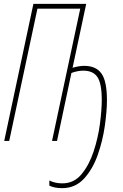

<svg xmlns="http://www.w3.org/2000/svg" viewBox="-20 -734 643 1000"><path d="M303 246Q372 246 417.5 196.5Q463 147 489 73Q515 -1 526 -78.5Q537 -156 537 -212Q537 -311 508.5 -351Q480 -391 419 -391Q391 -391 358 -381L429 -714H154L2 0H28L175 -689H398L251 0H277L352 -354Q384 -366 414 -366Q465 -366 487.5 -332.5Q510 -299 510 -213Q510 -162 500.5 -89Q491 -16 467.5 55Q444 126 404.5 173.5Q365 221 305 221Q266 221 237 206V233Q265 246 303 246Z"/></svg>

Font: Noto Sans Display Condensed Thin
Style: Italic
Weight: 250
Width: 3
Italic angle: -12°
Designer: Monotype Design Team
Foundry: Monotype Imaging Inc.
Version: Version 1.900